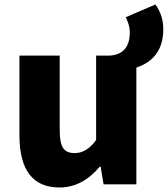

<svg xmlns="http://www.w3.org/2000/svg" viewBox="-20 -815 742 849"><path d="M667 -795Q702 -748 702 -686Q702 -556 583 -516V0H438L425 -78H421Q344 14 243 14Q66 14 66 -217V-569H244V-239Q244 -182 260 -159Q275 -138 310 -138Q364 -138 405 -196V-569H462Q554 -573 554 -673Q554 -703 536 -739Z"/></svg>

Font: Source Han Sans CN Heavy
Style: Bold
Weight: 900
Designer: Ryoko NISHIZUKA (kana & ideographs); Paul D. Hunt (Latin, Greek & Cyrillic); Wenlong ZHANG (bopomofo); Sandoll Communica
Foundry: Adobe Systems Incorporated
Version: Version 1.000;PS 1;hotconv 1.0.78;makeotf.lib2.5.61930